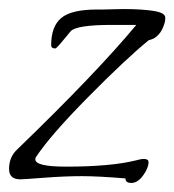

<svg xmlns="http://www.w3.org/2000/svg" viewBox="-31 -394 385 424"><path d="M333 -345Q328 -327 319.5 -318Q311 -309 303.5 -307Q296 -305 296 -304Q246 -263 163.5 -179.5Q81 -96 49 -48Q47 -46 47 -42Q47 -26 115 -26Q214 -26 270 -40Q280 -43 287 -43Q297 -43 297 -36Q297 -23 285 -6.5Q273 10 259 10Q246 10 246 0Q186 -5 150 -5Q112 -5 66.5 -1.5Q21 2 14 2Q-11 2 -11 -21Q-11 -48 8 -65Q182 -233 270 -339H216Q138 -339 125 -325Q124 -324 116 -314Q108 -304 100.5 -295.5Q93 -287 91 -287Q82 -287 82 -294Q82 -336 104.5 -354.5Q127 -373 184 -373Q188 -373 197 -373Q206 -373 218 -373.5Q230 -374 241 -374Q281 -374 307.5 -370Q334 -366 334 -355Q334 -349 333 -345Z"/></svg>

Font: Bilbo Swash Caps
Style: Regular
Weight: 400
Designer: Robert E. Leuschke
Foundry: Robert E. Leuschke
Version: Version 1.002